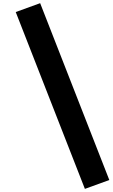

<svg xmlns="http://www.w3.org/2000/svg" viewBox="-20 -1065 711 1213"><path d="M516.3 128.3 79.4 -988.9 233.7 -1044.9 670.6 72.3Z"/></svg>

Font: Monoid
Style: Bold
Weight: 700
Width: 4
Designer: Andreas Larsen (@larsenwork)
Version: Version 0.61